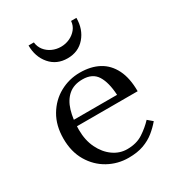

<svg xmlns="http://www.w3.org/2000/svg" viewBox="-172 -819 865 938"><g transform="rotate(-30 260.0 -350.0)"><path d="M295 -30Q348 -30 384.5 -54Q421 -78 448 -107L475 -84Q454 -59 427.5 -37.5Q401 -16 365.5 -3Q330 10 280 10Q219 10 166.5 -19Q114 -48 82 -102Q50 -156 50 -230Q50 -304 82 -358Q114 -412 166.5 -441Q219 -470 280 -470Q342 -470 386.5 -446Q431 -422 455.5 -373Q480 -324 480 -250H130V-285H384Q380 -357 355.5 -396Q331 -435 275 -435Q226 -435 195.5 -409Q165 -383 151 -336.5Q137 -290 137 -230Q137 -171 159 -126Q181 -81 217 -55.5Q253 -30 295 -30ZM265 -560Q204 -560 167 -603Q130 -646 130 -710H160Q163 -684 178 -665Q193 -646 216 -635.5Q239 -625 265 -625Q291 -625 314 -635.5Q337 -646 352.5 -665Q368 -684 370 -710H400Q400 -646 363 -603Q326 -560 265 -560Z"/></g></svg>

Font: Brygada 1918
Style: Regular
Weight: 400
Designer: Mateusz Machalski | Borys Kosmynka | Przemek Hoffer
Foundry: NIEPODLEGLA 2018
Version: Version 3.006